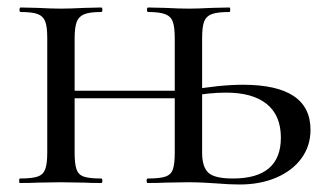

<svg xmlns="http://www.w3.org/2000/svg" viewBox="-20 -488 870 512"><path d="M140 -246H479V-226H140ZM35 -456Q32 -456 32 -462Q32 -468 35 -468L80 -467Q118 -465 142 -465Q166 -465 206 -467L250 -468Q253 -468 253 -462Q253 -456 250 -456Q219 -456 204.5 -450Q190 -444 184.5 -429.5Q179 -415 179 -385V-81Q179 -51 184 -36.5Q189 -22 203.5 -17Q218 -12 250 -12Q253 -12 253 -6Q253 0 250 0Q221 0 205 -1L142 -2L80 -1Q63 0 33 0Q31 0 31 -6Q31 -12 33 -12Q65 -12 80 -17Q95 -22 100.5 -36.5Q106 -51 106 -81V-387Q106 -417 100.5 -431Q95 -445 80.5 -450.5Q66 -456 35 -456ZM375 -456Q372 -456 372 -462Q372 -468 375 -468L420 -467Q458 -465 484 -465Q507 -465 545 -467L592 -468Q594 -468 594 -462Q594 -456 592 -456Q560 -456 545 -450.5Q530 -445 524.5 -431Q519 -417 519 -387V-81Q519 -43 535.5 -27.5Q552 -12 601 -12Q729 -12 729 -121Q729 -180 691.5 -210.5Q654 -241 583 -241Q536 -241 486 -231L482 -247Q566 -262 628 -262Q808 -262 808 -142Q808 -99 784 -66Q760 -33 717 -14.5Q674 4 619 4Q592 4 556 1Q542 0 522.5 -1Q503 -2 481 -2L421 -1Q404 0 374 0Q371 0 371 -6Q371 -12 374 -12Q406 -12 421 -17Q436 -22 441 -36.5Q446 -51 446 -81V-385Q446 -415 441 -429.5Q436 -444 421 -450Q406 -456 375 -456Z"/></svg>

Font: Cormorant Unicase Medium
Style: Regular
Weight: 500
Designer: Christian Thalmann (Catharsis Fonts)
Foundry: Catharsis Fonts
Version: Version 4.000